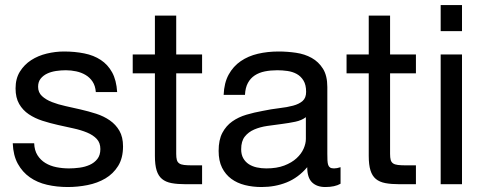

<svg xmlns="http://www.w3.org/2000/svg" viewBox="-20 -734 1929 765"><path d="M116.2 -163.1Q117.2 -134.8 129.4 -115.5Q141.6 -96.2 160.9 -84.5Q180.2 -72.8 204.6 -67.9Q229 -63 254.9 -63Q274.9 -63 296.9 -65.9Q318.8 -68.8 337.4 -77.1Q356 -85.4 367.9 -100.6Q379.9 -115.7 379.9 -140.1Q379.9 -165 365.5 -180.4Q351.1 -195.8 327.1 -205.8Q303.2 -215.8 272.9 -222.4Q242.7 -229 210.9 -236.1Q179.2 -243.2 148.9 -252.9Q118.7 -262.7 94.7 -278.8Q70.8 -294.9 56.4 -319.8Q42 -344.7 42 -381.8Q42 -420.9 59.3 -448.7Q76.7 -476.6 104.2 -494.4Q131.8 -512.2 166.3 -520.5Q200.7 -528.8 234.9 -528.8Q278.3 -528.8 315.9 -521.2Q353.5 -513.7 381.6 -495.1Q409.7 -476.6 426.8 -445.6Q443.8 -414.6 446.8 -367.2H361.8Q359.9 -392.1 348.9 -408.7Q337.9 -425.3 321 -435.3Q304.2 -445.3 283.7 -449.7Q263.2 -454.1 242.2 -454.1Q223.1 -454.1 203.4 -451.2Q183.6 -448.2 167.7 -440.7Q151.9 -433.1 141.8 -420.4Q131.8 -407.7 131.8 -388.2Q131.8 -365.7 147.2 -351.3Q162.6 -336.9 186.8 -327.4Q210.9 -317.9 241.2 -311.3Q271.5 -304.7 300.8 -297.9Q333 -290.5 363.3 -280.8Q393.6 -271 417.5 -254.4Q441.4 -237.8 455.8 -212.9Q470.2 -188 470.2 -150.9Q470.2 -104 450.7 -72.8Q431.2 -41.5 399.7 -22.9Q368.2 -4.4 328.9 3.4Q289.6 11.2 250 11.2Q206.5 11.2 167.5 2.2Q128.4 -6.8 98.9 -27.6Q69.3 -48.3 51 -81.5Q32.7 -114.7 30.8 -163.1Z M785.2 -517.1V-441.9H682.1V-121.1Q682.1 -106 684.6 -96.9Q687 -87.9 694.1 -83Q701.2 -78.1 713.6 -76.7Q726.1 -75.2 746.1 -75.2H785.2V0H720.2Q687 0 663.6 -4.4Q640.1 -8.8 625.5 -21Q610.8 -33.2 604 -55.2Q597.2 -77.1 597.2 -112.8V-441.9H508.8V-517.1H597.2V-671.9H682.1V-517.1Z M1198.7 -267.1Q1182.1 -254.4 1156.7 -249Q1131.3 -243.7 1102.5 -240Q1073.7 -236.3 1044.9 -232.2Q1016.1 -228 992.9 -218Q969.7 -208 955.3 -189.7Q940.9 -171.4 940.9 -139.2Q940.9 -118.2 949.2 -103.5Q957.5 -88.9 971.4 -79.8Q985.4 -70.8 1003.4 -66.9Q1021.5 -63 1041 -63Q1083 -63 1112.8 -74.5Q1142.6 -85.9 1161.6 -103.5Q1180.7 -121.1 1189.7 -141.6Q1198.7 -162.1 1198.7 -180.2ZM1336.9 -2Q1314.5 11.2 1275.9 11.2Q1242.7 11.2 1223.4 -7.3Q1204.1 -25.9 1204.1 -67.9Q1168.5 -25.9 1122.3 -7.3Q1076.2 11.2 1022 11.2Q986.8 11.2 955.8 3.4Q924.8 -4.4 901.6 -21.5Q878.4 -38.6 864.7 -65.9Q851.1 -93.3 851.1 -132.8Q851.1 -176.8 866 -204.8Q880.9 -232.9 905.5 -250.2Q930.2 -267.6 961.7 -276.9Q993.2 -286.1 1025.9 -292Q1061 -299.3 1092.5 -303Q1124 -306.6 1147.7 -313Q1171.4 -319.3 1185.5 -331.5Q1199.7 -343.8 1199.7 -368.2Q1199.7 -396 1189.2 -413.1Q1178.7 -430.2 1162.4 -439.2Q1146 -448.2 1125.5 -451.2Q1105 -454.1 1085 -454.1Q1058.1 -454.1 1035.2 -449.5Q1012.2 -444.8 995.1 -433.6Q978 -422.4 967.8 -403.6Q957.5 -384.8 956.1 -356H871.1Q873 -403.8 891.1 -436.8Q909.2 -469.7 939 -490.2Q968.8 -510.7 1007.6 -519.8Q1046.4 -528.8 1089.8 -528.8Q1125 -528.8 1159.7 -523.7Q1194.3 -518.6 1221.9 -503.2Q1249.5 -487.8 1266.8 -460.2Q1284.2 -432.6 1284.2 -387.2V-121.1Q1284.2 -106 1284.7 -95Q1285.2 -84 1287.6 -76.9Q1290 -69.8 1295.4 -66.4Q1300.8 -63 1311 -63Q1316.4 -63 1323 -64.2Q1329.6 -65.4 1336.9 -67.9Z M1637.2 -517.1V-441.9H1534.2V-121.1Q1534.2 -106 1536.6 -96.9Q1539.1 -87.9 1546.1 -83Q1553.2 -78.1 1565.7 -76.7Q1578.1 -75.2 1598.1 -75.2H1637.2V0H1572.3Q1539.1 0 1515.6 -4.4Q1492.2 -8.8 1477.5 -21Q1462.9 -33.2 1456.1 -55.2Q1449.2 -77.1 1449.2 -112.8V-441.9H1360.8V-517.1H1449.2V-671.9H1534.2V-517.1Z M1820.8 -517.1V0H1735.8V-517.1ZM1735.8 -609.9V-713.9H1820.8V-609.9Z"/></svg>

Font: XB Khoramshahr
Style: Regular
Weight: 400
Designer: Behnam
Foundry: Irmug
Version: Version 8.005 2009